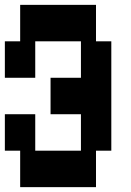

<svg xmlns="http://www.w3.org/2000/svg" viewBox="-20 -750 540 790"><path d="M63 20V-130H0V-280H125V-130H313V-280H188V-430H313V-580H125V-430H0V-580H63V-730H375V-580H438V-130H375V20Z"/></svg>

Font: 2P VHS
Style: Regular
Weight: 400
Designer: CodeMan38
Foundry: CodeMan38
Version: Version 3.000